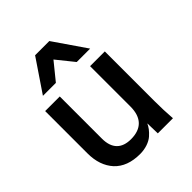

<svg xmlns="http://www.w3.org/2000/svg" viewBox="-210 -872 1008 1008"><g transform="rotate(-45 294.5 -367.5)"><path d="M243.2 11.2C282.7 11.2 318.4 -1.5 340.3 -20.5C362.3 -40 375.5 -58.1 383.3 -76.2L385.3 0H497.6C494.1 -45.4 492.7 -89.4 492.7 -130.9V-501H383.3V-201.7C383.3 -119.6 342.3 -77.6 264.2 -77.6C196.3 -77.6 158.2 -113.8 158.2 -187.5V-501H49.8V-186.5C49.8 -126.5 66.4 -78.6 99.1 -42.5C132.3 -6.8 180.2 11.2 243.2 11.2ZM194.3 -565.9 272 -661.6 349.1 -565.9H448.7L325.2 -745.6H219.7L98.1 -565.9Z"/></g></svg>

Font: Ride SemiBold
Style: Regular
Weight: 600
Version: Version 3.000